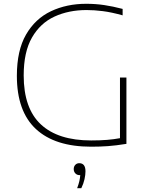

<svg xmlns="http://www.w3.org/2000/svg" viewBox="-20 -769 788 1013"><path d="M461 5Q270 5 169.5 -88.2Q69 -181.5 69 -369Q69 -503 117.5 -586.8Q166 -670.5 249 -709.8Q332 -749 435 -749Q484.5 -749 530 -742.2Q575.5 -735.5 627 -722V-688Q568 -704.5 522.8 -710.2Q477.5 -716 437 -716Q342.5 -716 267.5 -681.5Q192.5 -647 148.8 -571Q105 -495 105 -371Q105 -197 195.8 -112.5Q286.5 -28 461 -28Q508 -28 544.8 -31Q581.5 -34 613 -40V-360H647V-10Q591 -1 549.2 2Q507.5 5 461 5ZM387 224Q395 203 398.8 186.2Q402.5 169.5 403.5 155H400Q386.5 155 377.8 146Q369 137 369 123Q369 109.5 377.2 100.8Q385.5 92 398 92Q431 92 431 135Q431 153 425.8 176.8Q420.5 200.5 409 224Z"/></svg>

Font: Encode Sans Expanded Expanded Thin
Style: Regular
Weight: 100
Width: 7
Designer: Multiple Designers
Foundry: Impallari Type
Version: Version 3.000; ttfautohint (v1.8.3) -l 8 -r 50 -G 200 -x 14 